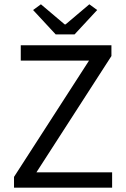

<svg xmlns="http://www.w3.org/2000/svg" viewBox="-20 -865 579 885"><path d="M44.6 0V-49.6L390.3 -585.6H75.7V-656.3H493.6V-606.7L147.9 -70.7H496.8V0ZM236.8 -706.3 132.5 -818.8 168.6 -845.2 278.2 -752.5H282.2L391.8 -845.2L427.9 -818.8L323.6 -706.3Z"/></svg>

Font: Source Sans 3 Variable
Style: Regular
Weight: 200
Designer: Paul D. Hunt
Foundry: Adobe Systems Incorporated
Version: Version 3.026